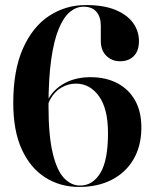

<svg xmlns="http://www.w3.org/2000/svg" viewBox="-20 -730 610 760"><path d="M320 -710Q390.5 -710 437 -690.8Q483.5 -671.5 506.8 -639.2Q530 -607 530 -567Q530 -529 509.8 -508.2Q489.5 -487.5 455 -487.5Q423.5 -487.5 401.2 -508.8Q379 -530 379 -568.5V-628.5Q379 -663 361.8 -683.2Q344.5 -703.5 310.5 -703.5Q282 -703.5 257 -683Q232 -662.5 212.8 -616.5Q193.5 -570.5 182.8 -495.2Q172 -420 172 -311Q172 -192.5 188.8 -123.2Q205.5 -54 233.8 -24.8Q262 4.5 297 4.5Q347 4.5 377.2 -45.2Q407.5 -95 407.5 -203Q407.5 -299.5 371.8 -349.2Q336 -399 280.5 -399Q249.5 -399 222.8 -383.2Q196 -367.5 179.5 -338Q163 -308.5 163 -268.5L155.5 -272Q155.5 -316.5 179.2 -350.8Q203 -385 244 -404.8Q285 -424.5 338.5 -424.5Q399 -424.5 444.8 -400.5Q490.5 -376.5 515.8 -330.5Q541 -284.5 539.5 -218Q538 -149 507.5 -97.8Q477 -46.5 422 -18.2Q367 10 293 10Q218.5 10 159.5 -27.2Q100.5 -64.5 66.5 -138.2Q32.5 -212 32.5 -322Q32.5 -452 70.8 -538Q109 -624 174.2 -667Q239.5 -710 320 -710Z"/></svg>

Font: Fraunces 120pt SemiBold
Style: Regular
Weight: 600
Version: Version 1.000;[b76b70a41]